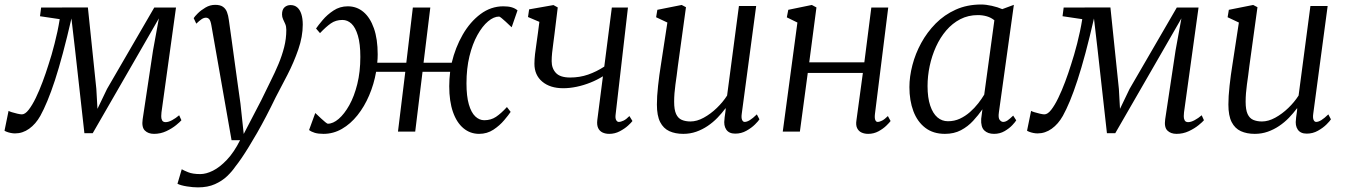

<svg xmlns="http://www.w3.org/2000/svg" viewBox="-48 -584 5976 852"><path d="M635.5 10Q609.5 10 594.8 -4.8Q580 -19.5 585 -54.5L631 -360L657 -502.5L576.5 -362.5L363.5 7H326.5L285 -364.5L269 -502Q249.5 -417 231.2 -348.8Q213 -280.5 195.8 -227.8Q178.5 -175 162.2 -136Q146 -97 131 -70Q110.5 -33.5 81.5 -12.8Q52.5 8 18.5 8Q9.5 8 -0.2 6Q-10 4 -17.8 1Q-25.5 -2 -28 -4L-10 -92Q-7.5 -90 4.2 -86.2Q16 -82.5 29.2 -79.5Q42.5 -76.5 49 -76.5Q63.5 -76.5 79.2 -96.8Q95 -117 110.8 -149.5Q126.5 -182 141 -220.8Q155.5 -259.5 167 -296.5Q174 -317 180.8 -340.8Q187.5 -364.5 194.2 -390.5Q201 -416.5 206.8 -443.8Q212.5 -471 217 -499L129.5 -512L134.5 -550.5L342 -551L379.5 -189.5L384.5 -101L427 -189.5L636.5 -550.5H733L668.5 -85Q668 -79 667.5 -68.8Q667 -58.5 671.2 -50.2Q675.5 -42 687 -42Q699.5 -42 715.8 -50.8Q732 -59.5 747 -72.5L757 -50.5Q751.5 -43.5 733.5 -28.8Q715.5 -14 690 -2Q664.5 10 635.5 10Z M890 -471.5Q886.5 -492 880.5 -498.8Q874.5 -505.5 866 -505.5Q856.5 -505.5 846.8 -499Q837 -492.5 823 -479L811.5 -503.5Q815.5 -510.5 829.5 -524.5Q843.5 -538.5 863.8 -550.5Q884 -562.5 907 -562.5Q929 -562.5 941.2 -554Q953.5 -545.5 959.2 -530.5Q965 -515.5 967.5 -495.5Q974 -449 980.5 -402.8Q987 -356.5 993.2 -310Q999.5 -263.5 1006 -217.2Q1012.5 -171 1019 -124.5L1033.5 10.5L1111.5 -139.5Q1132.5 -183.5 1152.2 -222.8Q1172 -262 1187.8 -299.8Q1203.5 -337.5 1213 -374.8Q1222.5 -412 1222.5 -451.5Q1222.5 -466.5 1217.8 -477.5Q1213 -488.5 1208.2 -498.5Q1203.5 -508.5 1203.5 -520Q1203.5 -541.5 1214.5 -551.5Q1225.5 -561.5 1241.5 -561.5Q1259 -561.5 1271 -551.2Q1283 -541 1289.2 -521.5Q1295.5 -502 1295.5 -474.5Q1295.5 -422 1275.8 -364.8Q1256 -307.5 1228 -253Q1200 -198.5 1175.5 -152.5Q1154 -108 1133.2 -68.2Q1112.5 -28.5 1093 5.5Q1073.5 39.5 1056.2 67.5Q1039 95.5 1024 117.5Q1009 139.5 996.5 155Q982 176.5 959.8 197.8Q937.5 219 905.8 233.2Q874 247.5 830.5 247.5Q808.5 247.5 781.5 243.2Q754.5 239 739.5 231.5L758.5 167Q766.5 172 786.8 180.2Q807 188.5 841 188.5Q866.5 188.5 896.8 173.5Q927 158.5 958.5 125.5Q990 92.5 1017.5 38H979.5Z M1387.5 10Q1364.5 10 1349.2 5.5Q1334 1 1323.5 -7L1351 -82.5Q1352.5 -81.5 1360 -74.2Q1367.5 -67 1377.2 -58Q1387 -49 1395.2 -42.2Q1403.5 -35.5 1406.5 -35Q1430 -35 1455 -56.5Q1480 -78 1502 -117.2Q1524 -156.5 1537.5 -211Q1551 -265.5 1551 -331.5Q1551 -389.5 1540.2 -425.8Q1529.5 -462 1511.8 -478.8Q1494 -495.5 1471.5 -495.5Q1442 -495.5 1420.2 -480.2Q1398.5 -465 1372 -437L1354.5 -457.5Q1364 -471.5 1383.8 -495Q1403.5 -518.5 1431.8 -537.2Q1460 -556 1495.5 -556Q1535 -556 1564.8 -531Q1594.5 -506 1611.2 -458.5Q1628 -411 1628 -342.5Q1628 -333 1627.5 -323.5Q1627 -314 1626 -305.5H1755L1784 -550.5H1861.5L1831.5 -305.5H1956.5Q1972.5 -373 2005.2 -430Q2038 -487 2084.2 -521.5Q2130.5 -556 2185.5 -556Q2208 -556 2223 -551.5Q2238 -547 2248.5 -538L2222.5 -463Q2220.5 -464.5 2213 -471.8Q2205.5 -479 2195.8 -488Q2186 -497 2178 -503.5Q2170 -510 2167 -510.5Q2143 -510.5 2117.8 -489.2Q2092.5 -468 2070.5 -428.5Q2048.5 -389 2035.2 -334.5Q2022 -280 2022 -214Q2022 -157 2032.5 -120.8Q2043 -84.5 2061 -67.5Q2079 -50.5 2101 -50.5Q2130.5 -50.5 2153 -65.5Q2175.5 -80.5 2201.5 -109L2218 -87.5Q2209 -74 2189.2 -50.5Q2169.5 -27 2141.5 -8.5Q2113.5 10 2078 10Q2038.5 10 2008.5 -15Q1978.5 -40 1962 -87.2Q1945.5 -134.5 1945.5 -201.5Q1945.5 -217 1946.5 -233.2Q1947.5 -249.5 1949.5 -265.5H1827L1794.5 0H1718L1750.5 -265.5H1621Q1611.5 -210.5 1590.2 -160.8Q1569 -111 1538.2 -72.5Q1507.5 -34 1469.2 -12Q1431 10 1387.5 10Z M2427 -551 2412.5 -432.5Q2410 -411 2407 -390Q2404 -369 2402 -349.5Q2400 -330 2400 -312.5Q2400 -280.5 2419 -260.2Q2438 -240 2482 -240Q2524.5 -240 2561.8 -253Q2599 -266 2633.5 -288.5L2667 -550.5H2738.5L2684 -77.5Q2681.5 -59.5 2686.2 -51.2Q2691 -43 2697.5 -43Q2707 -43 2719 -48.8Q2731 -54.5 2745 -69L2758.5 -47Q2753.5 -40 2738.8 -26.5Q2724 -13 2702.2 -1.5Q2680.5 10 2655.5 10Q2638.5 10 2625.5 3.8Q2612.5 -2.5 2606.2 -16Q2600 -29.5 2602.5 -51L2627.5 -245.5Q2602 -229.5 2572 -217.5Q2542 -205.5 2511 -199Q2480 -192.5 2451.5 -192.5Q2393 -192.5 2358.2 -221.8Q2323.5 -251 2323.5 -301Q2323.5 -320 2326.2 -344Q2329 -368 2332.8 -392.5Q2336.5 -417 2339 -437L2345.5 -487L2295 -508.5L2300 -542.5L2408 -561.5Z M2984 10Q2948.5 10 2922.2 -2Q2896 -14 2881.5 -42.2Q2867 -70.5 2867 -120Q2867 -137 2868.2 -158.2Q2869.5 -179.5 2872.2 -203.5Q2875 -227.5 2878 -251Q2881 -274.5 2884.5 -294.5L2913.5 -484L2863.5 -507.5L2869 -540.5L2977 -562L2996 -552L2960 -290.5Q2957.5 -269.5 2954.8 -249Q2952 -228.5 2949.2 -208.8Q2946.5 -189 2945 -170Q2943.5 -151 2943.5 -132.5Q2943.5 -97 2952.2 -78Q2961 -59 2977.5 -52Q2994 -45 3016 -45Q3044.5 -45 3075 -61.8Q3105.5 -78.5 3132.8 -104.8Q3160 -131 3178.5 -160L3231 -557.5H3307.5L3243.5 -79Q3241 -61 3245 -52Q3249 -43 3256.5 -43Q3266.5 -43 3279.5 -51Q3292.5 -59 3310.5 -76.5L3322 -54.5Q3318 -47.5 3302.5 -32Q3287 -16.5 3264.2 -3.8Q3241.5 9 3214.5 9Q3187 9 3174.8 -9Q3162.5 -27 3167 -56Q3167 -57.5 3167.5 -62.8Q3168 -68 3169.2 -75Q3170.5 -82 3171.2 -89.2Q3172 -96.5 3172.5 -102.5L3171.5 -103.5Q3155.5 -82 3135.8 -61.5Q3116 -41 3092.2 -25Q3068.5 -9 3041.5 0.5Q3014.5 10 2984 10Z M3834.5 -77.5Q3832.5 -59.5 3836.2 -51.2Q3840 -43 3846 -43Q3855 -43 3866.2 -48.8Q3877.5 -54.5 3892 -69L3904 -47Q3899.5 -40.5 3885.5 -26.8Q3871.5 -13 3850.5 -1.5Q3829.5 10 3804.5 10Q3788 10 3775 4Q3762 -2 3755.5 -15.5Q3749 -29 3752.5 -50.5L3781 -260.5H3536.5L3501.5 0H3425.5L3490.5 -484L3443.5 -507L3450 -540.5L3554.5 -562L3575 -551L3543 -307.5H3787.5L3818.5 -550.5H3893.5Z M4384.5 -85Q4381 -60.5 4388.2 -51.8Q4395.5 -43 4403.5 -43Q4413.5 -43 4423.8 -50.2Q4434 -57.5 4448 -71L4461.5 -50Q4458 -43.5 4444.5 -29Q4431 -14.5 4410 -2.2Q4389 10 4363 10Q4335.5 10 4319.8 -5.2Q4304 -20.5 4306 -56.5L4311.5 -99Q4293.5 -73 4270.2 -47.8Q4247 -22.5 4216.2 -6.2Q4185.5 10 4145 10Q4093 10 4058 -16.8Q4023 -43.5 4005.2 -90.5Q3987.5 -137.5 3987.5 -197.5Q3987.5 -244 4000.8 -295Q4014 -346 4040 -393.5Q4066 -441 4104.2 -479.8Q4142.5 -518.5 4193 -541.2Q4243.5 -564 4306 -564Q4327 -564 4353 -558.2Q4379 -552.5 4399.5 -543.5L4451 -562.5ZM4364.5 -494Q4350 -506 4331.2 -511.5Q4312.5 -517 4291 -517Q4248.5 -517 4213.2 -498.8Q4178 -480.5 4151 -449Q4124 -417.5 4105.5 -376.8Q4087 -336 4077.5 -291.2Q4068 -246.5 4068 -202Q4068 -150.5 4079.8 -115.5Q4091.5 -80.5 4111.8 -63.2Q4132 -46 4158.5 -46Q4187 -46 4211.2 -57.2Q4235.5 -68.5 4256 -86.5Q4276.5 -104.5 4292.5 -125Q4308.5 -145.5 4319.5 -164Z M5173 10Q5147 10 5132.2 -4.8Q5117.5 -19.5 5122.5 -54.5L5168.5 -360L5194.5 -502.5L5114 -362.5L4901 7H4864L4822.5 -364.5L4806.5 -502Q4787 -417 4768.8 -348.8Q4750.5 -280.5 4733.2 -227.8Q4716 -175 4699.8 -136Q4683.5 -97 4668.5 -70Q4648 -33.5 4619 -12.8Q4590 8 4556 8Q4547 8 4537.2 6Q4527.5 4 4519.8 1Q4512 -2 4509.5 -4L4527.5 -92Q4530 -90 4541.8 -86.2Q4553.5 -82.5 4566.8 -79.5Q4580 -76.5 4586.5 -76.5Q4601 -76.5 4616.8 -96.8Q4632.5 -117 4648.2 -149.5Q4664 -182 4678.5 -220.8Q4693 -259.5 4704.5 -296.5Q4711.5 -317 4718.2 -340.8Q4725 -364.5 4731.8 -390.5Q4738.5 -416.5 4744.2 -443.8Q4750 -471 4754.5 -499L4667 -512L4672 -550.5L4879.5 -551L4917 -189.5L4922 -101L4964.5 -189.5L5174 -550.5H5270.5L5206 -85Q5205.5 -79 5205 -68.8Q5204.5 -58.5 5208.8 -50.2Q5213 -42 5224.5 -42Q5237 -42 5253.2 -50.8Q5269.5 -59.5 5284.5 -72.5L5294.5 -50.5Q5289 -43.5 5271 -28.8Q5253 -14 5227.5 -2Q5202 10 5173 10Z M5520 10Q5484.5 10 5458.2 -2Q5432 -14 5417.5 -42.2Q5403 -70.5 5403 -120Q5403 -137 5404.2 -158.2Q5405.5 -179.5 5408.2 -203.5Q5411 -227.5 5414 -251Q5417 -274.5 5420.5 -294.5L5449.5 -484L5399.5 -507.5L5405 -540.5L5513 -562L5532 -552L5496 -290.5Q5493.5 -269.5 5490.8 -249Q5488 -228.5 5485.2 -208.8Q5482.5 -189 5481 -170Q5479.5 -151 5479.5 -132.5Q5479.5 -97 5488.2 -78Q5497 -59 5513.5 -52Q5530 -45 5552 -45Q5580.5 -45 5611 -61.8Q5641.5 -78.5 5668.8 -104.8Q5696 -131 5714.5 -160L5767 -557.5H5843.5L5779.5 -79Q5777 -61 5781 -52Q5785 -43 5792.5 -43Q5802.5 -43 5815.5 -51Q5828.5 -59 5846.5 -76.5L5858 -54.5Q5854 -47.5 5838.5 -32Q5823 -16.5 5800.2 -3.8Q5777.5 9 5750.5 9Q5723 9 5710.8 -9Q5698.5 -27 5703 -56Q5703 -57.5 5703.5 -62.8Q5704 -68 5705.2 -75Q5706.5 -82 5707.2 -89.2Q5708 -96.5 5708.5 -102.5L5707.5 -103.5Q5691.5 -82 5671.8 -61.5Q5652 -41 5628.2 -25Q5604.5 -9 5577.5 0.5Q5550.5 10 5520 10Z"/></svg>

Font: Merriweather 28pt Light
Style: Italic
Weight: 300
Italic angle: -7.8°
Version: Version 2.101